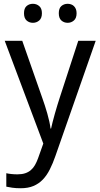

<svg xmlns="http://www.w3.org/2000/svg" viewBox="-20 -751 529 1011"><path d="M4.9 -536.1H97.2L202.1 -236.8Q209 -217.3 216.1 -195.8Q223.1 -174.3 229.2 -152.8Q235.4 -131.3 239.7 -111.3Q244.1 -91.3 246.1 -74.2H249Q251.5 -86.4 256.8 -107.4Q262.2 -128.4 268.8 -152.1Q275.4 -175.8 282.5 -198.7Q289.6 -221.7 294.9 -237.8L392.1 -536.1H483.9L272 69.8Q258.3 109.4 242.4 140.9Q226.6 172.4 205.6 194.3Q184.6 216.3 156.2 228.3Q127.9 240.2 88.9 240.2Q63.5 240.2 44.9 237.5Q26.4 234.9 13.2 231.9V161.1Q23.4 163.6 39.1 165.3Q54.7 167 71.8 167Q95.2 167 112.3 161.4Q129.4 155.8 142.1 145Q154.8 134.3 163.8 118.7Q172.9 103 180.2 83L208 4.9ZM106.4 -681.2Q106.4 -707.5 120.1 -719.2Q133.8 -731 153.3 -731Q172.4 -731 186.5 -719Q200.7 -707 200.7 -681.2Q200.7 -655.3 186.5 -643.1Q172.4 -630.9 153.3 -630.9Q133.8 -630.9 120.1 -643.1Q106.4 -655.3 106.4 -681.2ZM289.6 -681.2Q289.6 -707.5 303.2 -719.2Q316.9 -731 336.4 -731Q345.7 -731 354.2 -728Q362.8 -725.1 369.1 -719Q375.5 -712.9 379.4 -703.6Q383.3 -694.3 383.3 -681.2Q383.3 -655.3 369.1 -643.1Q355 -630.9 336.4 -630.9Q316.9 -630.9 303.2 -643.1Q289.6 -655.3 289.6 -681.2Z"/></svg>

Font: Genotype
Style: Regular
Weight: 400
Foundry: Ascender Corporation
Version: Version 1.00